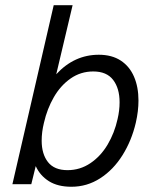

<svg xmlns="http://www.w3.org/2000/svg" viewBox="-20 -710 593 740"><path d="M117.7 -69.8 100.6 0H27.8L187 -689.9H259.8L196.8 -423.8Q266.1 -499 360.8 -499Q411.1 -499 445.3 -476.6Q479.5 -454.1 496.6 -414.3Q513.7 -374.5 513.7 -322.3Q513.7 -281.7 503.4 -236.8Q487.3 -168 452.1 -111.8Q417 -55.7 366.2 -22.9Q315.4 9.8 255.4 9.8Q202.6 9.8 168.5 -11.7Q134.3 -33.2 117.7 -69.8ZM433.1 -251Q440.9 -283.7 440.9 -315.9Q440.9 -369.6 416 -402.1Q391.1 -434.6 339.4 -434.6Q291 -434.6 252.2 -407.5Q213.4 -380.4 187.5 -335.4Q161.6 -290.5 149.4 -236.8Q140.6 -201.2 140.6 -168Q140.6 -116.2 165 -85.2Q189.5 -54.2 240.2 -54.2Q288.6 -54.2 328.4 -81.1Q368.2 -107.9 394.8 -152.8Q421.4 -197.8 433.1 -251Z"/></svg>

Font: Acari Sans
Style: Italic
Weight: 400
Italic angle: -13°
Designer: Alfredo Marco Pradil and Stefan Peev
Foundry: Hanken Design Co.
Version: Version 1.045;January 11, 2019;FontCreator 11.5.0.2425 64-bi